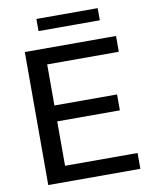

<svg xmlns="http://www.w3.org/2000/svg" viewBox="-97 -980 834 1052"><g transform="rotate(-10 320.0 -454.0)"><path d="M85 0V-740H592.5V-652H194V-423.5H542.5V-335H194V-88H597.5V0ZM179 -840V-907.5H520V-840Z"/></g></svg>

Font: Encode Sans SemiExpanded SemiExpanded Medium
Style: Regular
Weight: 500
Width: 6
Designer: Multiple Designers
Foundry: Impallari Type
Version: Version 3.000; ttfautohint (v1.8.3) -l 8 -r 50 -G 200 -x 14 